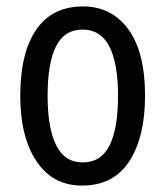

<svg xmlns="http://www.w3.org/2000/svg" viewBox="-20 -567 514 597"><path d="M431 -269Q431 -141 382 -65.5Q333 10 235 10Q144 10 93.5 -65.5Q43 -141 43 -269Q43 -402 92.5 -474.5Q142 -547 238 -547Q327 -547 379 -476Q431 -405 431 -269ZM128 -269Q128 -169 154.5 -115.5Q181 -62 237 -62Q294 -62 320.5 -114.5Q347 -167 347 -269Q347 -370 320 -422.5Q293 -475 237 -475Q180 -475 154 -422.5Q128 -370 128 -269Z"/></svg>

Font: Avrile Sans Condensed
Style: Regular
Weight: 400
Width: 3
Designer: Monotype Design Team
Foundry: Monotype Imaging Inc.
Version: Version 2.001;September 10, 2019;FontCreator 11.5.0.2425 64-